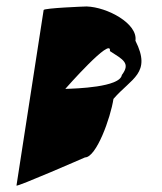

<svg xmlns="http://www.w3.org/2000/svg" viewBox="-20 -582 500 594"><path d="M31 -8C30 -2 243 -95 243 -95C278 -95 322 -217 331 -276C386 -340 450 -355 399 -456C407 -509 312 -560 248 -562C242 -562 116 -557 115 -551ZM182 -307C182 -307 327 -472 320 -424C360 -398 385 -387 357 -350C351 -312 215 -308 182 -307Z"/></svg>

Font: Ampere
Style: SCCndIta
Weight: 400
Version: Version 1